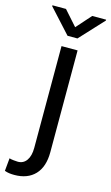

<svg xmlns="http://www.w3.org/2000/svg" viewBox="-178 -779 600 1042"><g transform="rotate(15 122.0 -257.5)"><path d="M84.5 -528.3H174.8V43.5Q174.8 126 133.3 169.7Q91.8 213.4 17.6 213.4Q2.4 213.4 -10.5 211.7Q-23.4 210 -37.1 205.1L-30.3 132.8Q-22.9 135.7 -6.1 137.5Q10.7 139.2 17.6 139.2Q48.8 139.2 66.7 113.8Q84.5 88.4 84.5 43.5ZM55.7 -729.5 129.4 -646.5 203.1 -729.5H281.2V-724.6L157.2 -590.8H101.6L-20.5 -724.6V-729.5Z"/></g></svg>

Font: RobotoDEMO
Style: Regular
Weight: 400
Designer: Christian Robertson
Foundry: Google
Version: Version 2.136